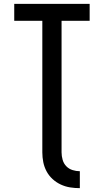

<svg xmlns="http://www.w3.org/2000/svg" viewBox="-20 -755 540 998"><path d="M395 223Q369 223 344 219Q319 215 295.5 204Q272 193 253 175.5Q234 158 222 135.5Q210 113 205 88Q200 63 200 37V-647H54V-735H446V-647H300V37Q300 56 305.5 75.5Q311 95 324.5 109Q338 123 357 129Q376 135 395 135Z"/></svg>

Font: Iosevka Term Semibold
Style: Regular
Weight: 600
Monospace: yes
Designer: Belleve Invis
Foundry: Belleve Invis
Version: Version 31.4.0